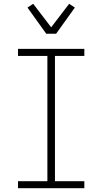

<svg xmlns="http://www.w3.org/2000/svg" viewBox="-20 -993 540 1013"><path d="M425 0H75V-37H230V-698H75V-735H425V-698H270V-37H425ZM224 -815 125 -953 155 -973 250 -849 345 -973 375 -953 276 -815Z"/></svg>

Font: Iosevka Term Curly Extralight
Style: Regular
Weight: 200
Designer: Belleve Invis
Foundry: Belleve Invis
Version: Version 32.3.0